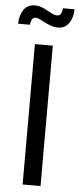

<svg xmlns="http://www.w3.org/2000/svg" viewBox="-69 -958 407 991"><g transform="rotate(5 134.0 -463.0)"><path d="M180.7 -727.5V0H87.9V-727.5ZM198.2 -822.8Q180.2 -822.8 162.8 -828.9Q145.5 -835 130.1 -843Q114.7 -851.1 101.8 -857.2Q88.9 -863.3 79.6 -863.3Q66.9 -863.3 60.8 -851.1Q54.7 -838.9 53.7 -824.7H-7.8Q-6.3 -868.7 12.9 -897.5Q32.2 -926.3 71.3 -926.3Q90.3 -926.3 106.4 -919.9Q122.6 -913.6 136.7 -905.5Q150.9 -897.5 163.8 -891.1Q176.8 -884.8 189 -884.8Q201.2 -884.8 207.5 -894Q213.9 -903.3 216.3 -924.3H276.4Q274.9 -878.4 254.6 -850.6Q234.4 -822.8 198.2 -822.8Z"/></g></svg>

Font: Adwaita Sans
Style: Regular
Weight: 400
Designer: Rasmus Andersson
Foundry: rsms
Version: Version 4.001;git-9221beed3